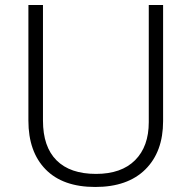

<svg xmlns="http://www.w3.org/2000/svg" viewBox="-20 -734 762 764"><path d="M629 -252Q629 -130 558.5 -60Q488 10 359 10Q230 10 161.5 -60Q93 -130 93 -254V-714H151V-254Q151 -150 205 -96Q259 -42 362 -42Q463 -42 517.5 -96.5Q572 -151 572 -248V-714H629Z"/></svg>

Font: Noto Traditional Nushu Light
Style: Regular
Weight: 300
Designer: LIU Zhao
Foundry: LiuZhao Studio
Version: Version 2.003; ttfautohint (v1.8.4.7-5d5b)